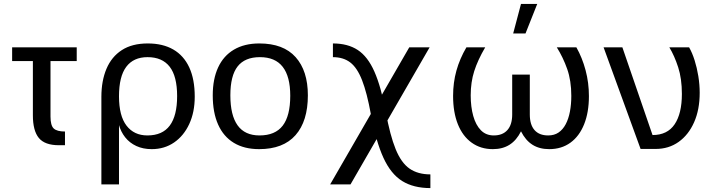

<svg xmlns="http://www.w3.org/2000/svg" viewBox="-20 -742 3645 981"><path d="M42 -500H372V-430H42ZM312 0H281Q209 0 178.5 -37Q148 -74 148 -153V-500H238V-147Q238 -101 254.5 -85.5Q271 -70 312 -70Z M498 -251 588 -274V200H498ZM498 -247Q498 -329 524 -390.5Q550 -452 602.5 -486Q655 -520 735 -520Q812 -520 865.5 -489Q919 -458 947 -397.5Q975 -337 975 -248Q975 -169 947 -108.5Q919 -48 869.5 -14Q820 20 755 20Q711 20 676.5 4Q642 -12 619.5 -40.5Q597 -69 586.5 -107.5Q576 -146 580 -192Q566 -199 545.5 -216.5Q525 -234 508 -250ZM733 -50Q810 -50 847.5 -100.5Q885 -151 885 -251Q885 -352 847 -401Q809 -450 734 -450Q662 -450 625 -400.5Q588 -351 588 -250Q588 -150 626.5 -100Q665 -50 733 -50Z M1304 20Q1228 20 1175 -12Q1122 -44 1094.5 -105.5Q1067 -167 1067 -255Q1067 -338 1094.5 -397.5Q1122 -457 1175.5 -488.5Q1229 -520 1305 -520Q1428 -520 1490.5 -450Q1553 -380 1553 -255Q1553 -123 1490 -51.5Q1427 20 1304 20ZM1306 -50Q1386 -50 1424.5 -100Q1463 -150 1463 -253Q1463 -351 1424.5 -400.5Q1386 -450 1308 -450Q1231 -450 1194 -402.5Q1157 -355 1157 -255Q1157 -153 1194 -101.5Q1231 -50 1306 -50Z M2179 219Q2093 219 2035 183Q1977 147 1939 64Q1901 -19 1875 -158Q1855 -268 1830 -332Q1805 -396 1769.5 -423Q1734 -450 1681 -450V-520Q1757 -520 1808 -486.5Q1859 -453 1893 -376Q1927 -299 1951 -170Q1973 -50 2001.5 20Q2030 90 2072.5 119.5Q2115 149 2179 149ZM2071 -500H2175L1771 200H1667Z M2687 -361V-157Q2687 -105 2711 -77.5Q2735 -50 2781 -50Q2812 -50 2834 -65Q2856 -80 2870.5 -107.5Q2885 -135 2892 -172Q2899 -209 2899 -252Q2899 -330 2878 -389.5Q2857 -449 2825 -500H2925Q2955 -447 2972 -383Q2989 -319 2989 -251Q2989 -168 2964.5 -107Q2940 -46 2894.5 -13Q2849 20 2786 20Q2736 20 2700.5 -2.5Q2665 -25 2642 -71Q2619 -25 2583.5 -2.5Q2548 20 2498 20Q2436 20 2390 -13Q2344 -46 2319.5 -107Q2295 -168 2295 -252Q2295 -320 2312 -381Q2329 -442 2363 -500H2459Q2421 -435 2403 -378.5Q2385 -322 2385 -255Q2385 -196 2398 -149.5Q2411 -103 2437 -76.5Q2463 -50 2503 -50Q2548 -50 2572.5 -77.5Q2597 -105 2597 -157V-361ZM2642 -722H2725L2665 -571H2602Z M3253 19 3064 -500H3160L3314 -52Q3390 -52 3427 -107Q3464 -162 3464 -262Q3464 -340 3445 -398.5Q3426 -457 3400 -500H3501Q3517 -472 3529 -434Q3541 -396 3548 -353Q3555 -310 3555 -268Q3555 -182 3526.5 -117.5Q3498 -53 3447.5 -17Q3397 19 3330 19Z"/></svg>

Font: Moderustic
Style: Regular
Weight: 400
Designer: Tural Alisoy
Foundry: TAFT Foundry
Version: Version 2.120